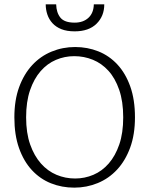

<svg xmlns="http://www.w3.org/2000/svg" viewBox="-20 -854 686 882"><path d="M325 -638Q382 -638 432 -618Q482 -598 519.5 -557.5Q557 -517 578.5 -456.5Q600 -396 600 -315Q600 -236 578 -176Q556 -116 518 -75Q480 -34 429 -13Q378 8 321 8Q264 8 214 -12Q164 -32 126.5 -72.5Q89 -113 67.5 -173.5Q46 -234 46 -315Q46 -394 68 -454Q90 -514 128 -555Q166 -596 217 -617Q268 -638 325 -638ZM100 -315Q100 -243 118.5 -190.5Q137 -138 168 -103Q199 -68 239.5 -51Q280 -34 325 -34Q369 -34 409 -51Q449 -68 479.5 -103Q510 -138 528 -190.5Q546 -243 546 -315Q546 -388 527.5 -441.5Q509 -495 478 -529Q447 -563 406.5 -579.5Q366 -596 321 -596Q277 -596 237 -579Q197 -562 166.5 -527Q136 -492 118 -439.5Q100 -387 100 -315ZM238 -834Q239 -796 257.5 -773Q276 -750 323 -750Q362 -750 386 -772Q410 -794 411 -834H459Q459 -780 423.5 -745Q388 -710 323 -710Q287 -710 262 -720Q237 -730 221 -747.5Q205 -765 197.5 -787.5Q190 -810 190 -834Z"/></svg>

Font: Mukta Malar ExtraLight
Style: Regular
Weight: 275
Designer: Aadarsh Rajan, Girish Dalvi, Yashodeep Gholap
Foundry: Ek Type
Version: Version 2.538;PS 1.000;hotconv 16.6.51;makeotf.lib2.5.65220;